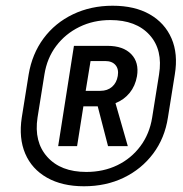

<svg xmlns="http://www.w3.org/2000/svg" viewBox="-20 -760 640 670"><path d="M273 -110Q197 -110 144 -140Q91 -170 68 -224Q45 -278 56 -350L80 -500Q92 -572 132 -626Q172 -680 234.5 -710Q297 -740 373 -740Q450 -740 502.5 -710Q555 -680 578.5 -626Q602 -572 590 -500L566 -350Q555 -278 514.5 -224Q474 -170 412 -140Q350 -110 273 -110ZM281 -160Q341 -160 389.5 -183.5Q438 -207 470 -250Q502 -293 511 -350L535 -500Q549 -586 502 -638Q455 -690 365 -690Q306 -690 257 -666Q208 -642 176 -599.5Q144 -557 135 -500L111 -350Q98 -265 145 -212.5Q192 -160 281 -160ZM183 -250 238 -600H355Q410 -600 438 -571Q466 -542 458 -494Q452 -460 432.5 -436Q413 -412 383 -400L426 -250H357L321 -389H271L249 -250ZM279 -443H330Q355 -443 371 -457Q387 -471 391 -495Q395 -519 383 -533Q371 -547 347 -547H296Z"/></svg>

Font: NKDuy Mono SemiBold
Style: Italic
Weight: 600
Italic angle: -9°
Monospace: yes
Designer: NKDuy
Foundry: NKDuy
Version: Version 2.251; ttfautohint (v1.8.4.7-5d5b)